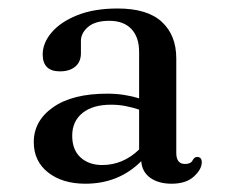

<svg xmlns="http://www.w3.org/2000/svg" viewBox="-20 -731 530 452"><path d="M80.5 -603Q80.5 -629.5 101.2 -654.2Q122 -679 161.5 -695Q201 -711 257 -711Q327 -711 361 -679.5Q395 -648 395 -593.5V-371Q395 -345 415.5 -345Q429 -345 433.2 -353.2Q437.5 -361.5 444 -361.5Q455 -361.5 455 -349Q455 -332.5 436.5 -315.5Q418 -298.5 384 -298.5Q353.5 -298.5 334 -312.2Q314.5 -326 312.5 -351.5Q259.5 -298.5 181 -298.5Q127 -298.5 93.2 -325Q59.5 -351.5 59.5 -396.5Q59.5 -446.5 105 -478.5Q150.5 -510.5 232.5 -510.5Q253.5 -510.5 272.5 -507.5Q291.5 -504.5 307.5 -499.5V-609Q307.5 -643.5 289.2 -662.8Q271 -682 237.5 -682Q204 -682 187.2 -667.5Q170.5 -653 170.5 -634.5V-605.5Q170.5 -585.5 157.2 -574.2Q144 -563 121 -563Q80.5 -563 80.5 -603ZM150 -411.5Q150 -378 169.8 -360.2Q189.5 -342.5 220.5 -342.5Q269.5 -342.5 307.5 -379V-473Q292.5 -478 276.2 -481.2Q260 -484.5 241 -484.5Q198.5 -484.5 174.2 -465Q150 -445.5 150 -411.5Z"/></svg>

Font: Fraunces 72pt S050
Style: Regular
Weight: 400
Version: Version 1.000; ttfautohint (v1.8.3)